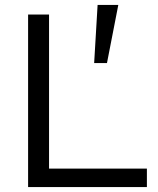

<svg xmlns="http://www.w3.org/2000/svg" viewBox="-20 -759 643 779"><path d="M94 0V-700H179V-75H576V0ZM362 -503 376 -739H460L414 -503Z"/></svg>

Font: REM Light
Style: Regular
Weight: 300
Designer: Octavio Pardo
Foundry: Ashler Design
Version: Version 1.005;gftools[0.9.28]